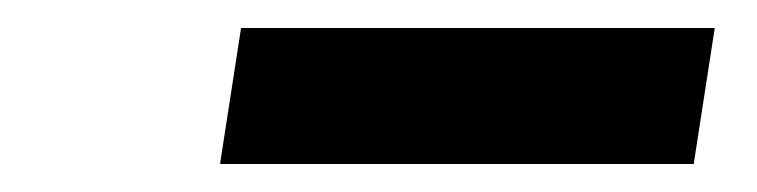

<svg xmlns="http://www.w3.org/2000/svg" viewBox="-20 -722 540 137"><path d="M137 -605 152 -702H490L475 -605Z"/></svg>

Font: Mulish Black
Style: Italic
Weight: 900
Italic angle: -9°
Designer: Vernon Adams
Foundry: Vernon Adams
Version: Version 3.603; ttfautohint (v1.8.3)